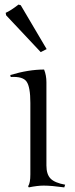

<svg xmlns="http://www.w3.org/2000/svg" viewBox="-20 -812 330 840"><path d="M183.1 -87.9Q183.1 -49.3 201.2 -30.8Q219.2 -12.2 265.1 -3.9L261.2 7.8Q205.1 0 170.9 0Q144 0 106 7.8L103 2.9Q112.8 -11.2 112.8 -48.8V-361.8Q112.8 -431.2 96.4 -454.8Q80.1 -478.5 26.9 -475.1L24.9 -483.9Q105.5 -507.8 172.9 -507.8Q183.1 -482.4 183.1 -452.1ZM61 -792 70.8 -789.1 184.1 -597.2 158.2 -584 6.8 -745.1 4.9 -755.9Q27.8 -766.1 61 -792Z"/></svg>

Font: Junge
Style: Regular
Weight: 400
Designer: Alexei Vanyashin
Foundry: Cyreal (www.cyreal.org)
Version: Version 1.002